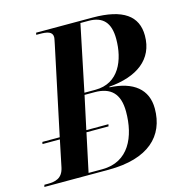

<svg xmlns="http://www.w3.org/2000/svg" viewBox="-133 -811 864 907"><g transform="rotate(-15 299.0 -357.0)"><path d="M-27 0H287C483 0 573 -89 573 -223C573 -317 508 -369 392 -375V-378C529 -389 617 -451 617 -568C617 -664 549 -714 400 -714H124L122 -704H138C175 -704 201 -699 201 -672C201 -665 197 -649 195 -638L104 -208H19L17 -198H102L75 -68C64 -17 30 -10 -10 -10H-24ZM325 -381H271L338 -704H378C447 -704 482 -668 482 -588C482 -485 440 -381 325 -381ZM259 -10H192L232 -198H340L342 -208H234L269 -371H318C396 -371 438 -333 438 -244C438 -122 389 -10 259 -10Z"/></g></svg>

Font: Noto Serif Display SemiCondensed SemiBold
Style: Italic
Weight: 600
Width: 4
Italic angle: -12°
Designer: Monotype Design Team
Foundry: Monotype Imaging Inc.
Version: Version 2.009